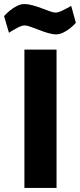

<svg xmlns="http://www.w3.org/2000/svg" viewBox="-64 -924 393 944"><path d="M56 0V-680H214V0ZM212 -755Q195 -755 172.5 -761.5Q150 -768 127.5 -777Q105 -786 86 -792.5Q67 -799 57 -799Q43 -799 20 -786.5Q-3 -774 -20 -763L-44 -845Q-32 -858 -16 -871.5Q0 -885 19 -894.5Q38 -904 55 -904Q75 -904 98 -897.5Q121 -891 142 -883Q163 -875 181 -868.5Q199 -862 210 -862Q222 -862 245.5 -873.5Q269 -885 286 -895L309 -812Q299 -800 283 -787Q267 -774 248.5 -764.5Q230 -755 212 -755Z"/></svg>

Font: Cairo Play ExtraBold
Style: Regular
Weight: 800
Version: Version 3.119